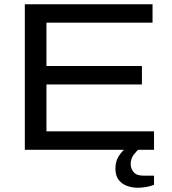

<svg xmlns="http://www.w3.org/2000/svg" viewBox="-20 -706 813 905"><path d="M97 0V-686H699V-599H199V-395H649V-308H199V-87H706V0ZM629 179Q604 179 579.5 170.5Q555 162 539.5 142Q524 122 524 89Q524 55 539 31Q554 7 578 -12H639V-7Q625 4 610.5 23Q596 42 596 67Q596 89 610 105.5Q624 122 656 122H706V165Q690 172 668 175.5Q646 179 629 179Z"/></svg>

Font: Archivo SemiExpanded
Style: Regular
Weight: 400
Width: 6
Designer: Hector Gatti
Foundry: Omnibus-Type
Version: Version 2.001